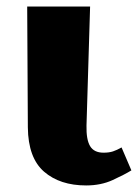

<svg xmlns="http://www.w3.org/2000/svg" viewBox="-20 -556 423 586"><path d="M243 10Q163 10 114.5 -32Q66 -74 65 -167L63 -536H255L244 -173Q243 -130 255 -110Q267 -90 296 -90Q313 -90 325 -94Q337 -98 351 -106L381 -36Q360 -23 324 -6.5Q288 10 243 10Z"/></svg>

Font: Noto Serif SemiCondensed Black
Style: Regular
Weight: 900
Width: 4
Designer: Monotype Design Team
Foundry: Monotype Imaging Inc.
Version: Version 2.014; ttfautohint (v1.8.4.7-5d5b)